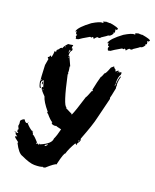

<svg xmlns="http://www.w3.org/2000/svg" viewBox="-165 -993 892 1102"><g transform="rotate(20 281.0 -442.0)"><path d="M116.2 -685.5V-680.7H118.7V-685.5ZM200.2 -111.8V-107.4Q210.4 -110.8 215.8 -121.1V-123Q200.2 -115.2 200.2 -111.8ZM374.5 -207Q374.5 -204.6 372.6 -200.2V-197.8H374.5Q374.5 -200.2 377 -204.6V-207ZM80.1 -411.1V-404.3H82.5V-411.1ZM52.7 -463.4V-458.5H55.2V-463.4ZM460.9 -581.1Q460.9 -576.2 458.5 -571.8H463.4V-581.1ZM154.8 -635.3V-630.9H157.2V-635.3ZM147.9 -676.3 146 -665V-658.2H147.9Q147.9 -663.6 152.3 -669.4V-671.9Q152.3 -676.3 147.9 -676.3ZM157.2 -708 154.8 -696.8V-687.5H161.6V-676.3Q152.3 -667 152.3 -653.8V-640.1L157.2 -642.1L182.1 -587.9Q182.1 -585.4 179.7 -585.4Q184.1 -562.5 184.1 -553.7H182.1Q186.5 -544.4 186.5 -540H184.1Q223.1 -358.9 243.2 -358.9V-356.4Q241.2 -356.4 241.2 -354.5L277.3 -336.4Q277.3 -338.4 279.3 -338.4Q281.7 -334 281.7 -331.5H286.1Q297.9 -355.5 327.1 -451.7Q330.1 -451.7 347.7 -497.1H352.1V-499.5Q352.1 -503.9 347.7 -503.9Q358.9 -559.1 368.2 -590.3Q371.6 -590.3 381.3 -617.2Q388.7 -617.2 404.3 -660.6Q418.9 -673.8 419.9 -673.8Q419.9 -666.5 433.6 -658.2Q433.6 -657.2 436 -648.9H438Q448.2 -658.2 449.7 -658.2H454.1V-655.8L449.7 -648.9V-647H451.7Q451.7 -651.9 460.9 -655.8V-648.9H463.4Q463.4 -655.8 467.8 -655.8Q472.2 -655.3 472.2 -651.4V-642.1Q460.9 -625.5 460.9 -594.7V-583.5H463.4Q468.3 -630.9 474.6 -630.9H476.6V-628.9Q469.7 -607.4 469.7 -581.1Q469.7 -580.1 472.2 -571.8Q472.2 -569.8 469.7 -569.8L472.2 -558.6Q460.4 -499 458.5 -495.1L460.9 -490.2L429.2 -361.3Q419.9 -317.9 381.3 -218.3L383.8 -207Q383.8 -203.6 370.1 -182.1Q372.6 -177.7 372.6 -175.3H370.1L361.3 -182.1Q335.4 -138.2 327.1 -107.4Q318.8 -107.4 302.2 -37.1V-32.2Q290.5 -32.2 245.6 8.3L234.4 10.7Q231.9 10.7 231.9 8.3Q218.3 15.1 182.1 15.1Q153.3 15.1 100.6 -9.8Q75.7 -16.6 48.3 -70.8L50.8 -75.7Q23.4 -96.2 23.4 -98.1V-100.6Q23.4 -105 34.7 -105L19 -116.2L21 -121.1Q18.1 -121.1 14.2 -127.4H19Q23.4 -127 23.4 -123Q27.3 -125.5 32.2 -125.5Q32.2 -130.9 23.4 -132.3Q23.4 -134.3 25.4 -134.3L23.4 -139.2V-141.1Q23.9 -146 27.8 -146L19 -164.1Q21 -175.8 21 -177.7Q19 -189.9 19 -195.8Q30.3 -211.4 41.5 -211.4Q46.9 -199.2 57.1 -195.8Q61.5 -197.8 64 -197.8Q84.5 -174.3 102.5 -164.1Q106.9 -166 109.4 -166V-161.6H105V-159.2Q112.8 -159.2 114.3 -146Q122.1 -146 152.3 -111.8Q150.4 -107.4 150.4 -105L154.8 -102.5Q155.8 -107.4 159.2 -107.4L166 -102.5H168.5V-105L166 -109.4H168.5L172.9 -107.4Q236.3 -133.8 236.3 -166Q247.1 -188 256.8 -229.5Q222.7 -237.3 222.7 -238.8L218.3 -236.3Q193.4 -236.3 193.4 -248Q195.8 -248 195.8 -250Q180.7 -257.8 154.8 -288.6Q152.3 -288.6 147.9 -291L150.4 -295.4V-297.9Q110.4 -345.2 102.5 -375Q70.8 -406.7 70.8 -415.5V-419.9L75.7 -422.4Q75.7 -419.9 77.6 -419.9V-422.4L66.4 -460.9Q64 -460.9 55.2 -447.3Q57.1 -442.9 57.1 -440.4H55.2Q59.6 -422.4 66.4 -413.1L62 -411.1Q54.7 -415.5 48.3 -449.7H50.8Q46.9 -459.5 43.9 -544.9Q43.9 -548.8 50.8 -585.4Q43.9 -585.4 43.9 -594.7Q52.7 -594.7 52.7 -606H59.6V-601.6H64Q68.8 -622.1 68.8 -640.1L73.2 -637.7H77.6V-648.9Q91.3 -658.7 91.3 -665L102.5 -671.9Q102.5 -669.4 105 -669.4Q105 -679.7 127.4 -703.6Q135.3 -703.6 157.2 -708ZM163.6 -746.6 155.8 -749.5 157.7 -752.9Q155.8 -757.8 153.8 -757.8L157.7 -773.4L153.8 -771.5Q149.4 -771.5 147.9 -784.2Q149.9 -787.1 149.9 -789.1H146V-785.6H142.1V-789.1Q148.9 -814.9 211.4 -861.3Q252.9 -886.2 270 -886.2Q270 -884.8 272 -884.8L277.8 -891.1H272Q272 -893.6 277.8 -896H279.8L283.7 -894Q285.6 -897.5 285.6 -898.9H289.6Q291.5 -898.9 291.5 -897.5L295.4 -898.9Q297.4 -898.9 297.4 -897.5L301.3 -898.9L305.2 -897.5L314.9 -898.9Q366.7 -890.1 366.7 -881.8L360.8 -874L356.9 -875.5H355Q355 -873.5 353 -870.6Q356.9 -870.6 356.9 -869.1Q356.9 -867.7 355 -867.7L356.9 -859.9V-856.4Q356 -856.4 349.1 -855L351.1 -852.1V-847.2Q339.8 -828.1 325.7 -828.1Q325.7 -825.7 290.5 -803.2Q290.5 -796.9 276.9 -796.9Q272.9 -798.3 271 -798.3Q257.3 -786.6 257.3 -782.7H253.4Q252.4 -789.1 247.6 -789.1H243.7Q243.7 -784.2 239.7 -784.2Q236.3 -785.6 231.9 -785.6Q184.1 -758.3 173.3 -749.5Q169.9 -749.5 163.6 -746.6ZM358.9 -746.6 351.1 -749.5 353 -752.9Q351.1 -757.8 349.1 -757.8L353 -773.4L349.1 -771.5Q344.7 -771.5 343.3 -784.2Q345.2 -787.1 345.2 -789.1H341.3V-785.6H337.4V-789.1Q344.2 -814.9 406.7 -861.3Q448.2 -886.2 465.3 -886.2Q465.3 -884.8 467.3 -884.8L473.1 -891.1H467.3Q467.3 -893.6 473.1 -896H475.1L479 -894Q481 -897.5 481 -898.9H484.9Q486.8 -898.9 486.8 -897.5L490.7 -898.9Q492.7 -898.9 492.7 -897.5L496.6 -898.9L500.5 -897.5L510.3 -898.9Q562 -890.1 562 -881.8L556.2 -874L552.2 -875.5H550.3Q550.3 -873.5 548.3 -870.6Q552.2 -870.6 552.2 -869.1Q552.2 -867.7 550.3 -867.7L552.2 -859.9V-856.4Q551.3 -856.4 544.4 -855L546.4 -852.1V-847.2Q535.2 -828.1 521 -828.1Q521 -825.7 485.8 -803.2Q485.8 -796.9 472.2 -796.9Q468.3 -798.3 466.3 -798.3Q452.6 -786.6 452.6 -782.7H448.7Q447.8 -789.1 442.9 -789.1H439Q439 -784.2 435.1 -784.2Q431.6 -785.6 427.2 -785.6Q379.4 -758.3 368.7 -749.5Q365.2 -749.5 358.9 -746.6ZM9.8 -129.9H14.2V-127.4H9.8ZM64 -204.6H66.4V-200.2H64ZM62 -449.7H66.4L68.8 -436H64Q62 -447.8 62 -449.7Z"/></g></svg>

Font: Mister Brush
Style: Regular
Weight: 400
Designer: GGBotNet
Foundry: GGBotNet
Version: 1.00